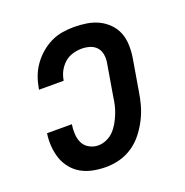

<svg xmlns="http://www.w3.org/2000/svg" viewBox="-104 -633 708 735"><g transform="rotate(-20 250.0 -265.0)"><path d="M207 8Q181 8 155 3Q129 -2 107.5 -14Q86 -26 70 -45.5Q54 -65 46 -88.5Q38 -112 36 -138.5Q34 -165 38 -191H139Q136 -172 137 -152Q138 -132 146 -115.5Q154 -99 171 -89.5Q188 -80 207 -80Q224 -80 241 -87.5Q258 -95 270.5 -108Q283 -121 292 -137Q301 -153 307.5 -169Q314 -185 318 -202Q322 -219 324 -236L346 -366Q349 -383 346 -400Q343 -417 332.5 -428.5Q322 -440 306 -445Q290 -450 273 -450Q255 -450 236 -444.5Q217 -439 202.5 -426Q188 -413 179 -396Q170 -379 167 -360Q167 -360 166.5 -359Q166 -358 166 -358H66Q66 -359 66.5 -360Q67 -361 67 -363Q71 -387 79.5 -410Q88 -433 102.5 -453.5Q117 -474 136.5 -491Q156 -508 178.5 -519Q201 -530 225 -534Q249 -538 273 -538Q299 -538 324.5 -534Q350 -530 372 -519.5Q394 -509 411.5 -491.5Q429 -474 438 -451.5Q447 -429 448 -403Q449 -377 445 -351L423 -221Q419 -194 411.5 -167Q404 -140 390.5 -113.5Q377 -87 358.5 -63.5Q340 -40 315.5 -23.5Q291 -7 263 0.5Q235 8 207 8Z"/></g></svg>

Font: Iosevka Slab Semibold
Style: Italic
Weight: 600
Italic angle: -9°
Monospace: yes
Designer: Belleve Invis
Foundry: Belleve Invis
Version: Version 11.1.1; ttfautohint (v1.8.3)